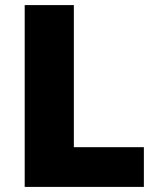

<svg xmlns="http://www.w3.org/2000/svg" viewBox="-20 -734 622 754"><path d="M77 0V-714H270V-156H545V0Z"/></svg>

Font: Noto Sans Cherokee Black
Style: Regular
Weight: 900
Designer: Monotype Design Team
Foundry: Monotype Imaging Inc.
Version: Version 2.001; ttfautohint (v1.8.4.7-5d5b)